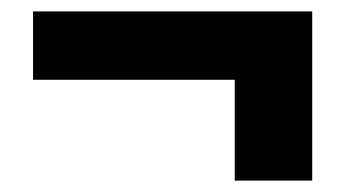

<svg xmlns="http://www.w3.org/2000/svg" viewBox="-20 -431 623 337"><path d="M392 -114V-291H38V-411H528V-114Z"/></svg>

Font: Bitter ExtraBold
Style: Regular
Weight: 800
Designer: Sol Matas, and Bitter project Authors
Foundry: Sol Matas
Version: Version 2.001